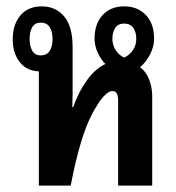

<svg xmlns="http://www.w3.org/2000/svg" viewBox="-20 -583 553 603"><path d="M208 -284Q208 -267 207 -247H210Q227 -295 253 -331Q279 -367 311 -382Q296 -397 286.5 -418.5Q277 -440 277 -461Q277 -509 302.5 -536Q328 -563 370 -563Q412 -563 438 -536Q464 -509 464 -461Q464 -437 451.5 -412.5Q439 -388 420 -372Q439 -358 448.5 -333Q458 -308 458 -282V0H351V-269Q351 -281 347 -289Q343 -297 333 -297Q308 -297 270 -226.5Q232 -156 202 0H102V-359Q64 -360 42 -388Q20 -416 20 -460Q20 -506 44 -534.5Q68 -563 111 -563Q155 -563 181.5 -531.5Q208 -500 208 -436ZM108 -409Q127 -409 136 -423Q145 -437 145 -461Q145 -484 136 -498Q127 -512 108 -512Q90 -512 81.5 -498Q73 -484 73 -461Q73 -438 81.5 -423.5Q90 -409 108 -409ZM333 -461Q333 -442 343 -426Q353 -410 370 -402Q387 -410 397.5 -425.5Q408 -441 408 -461Q408 -482 398.5 -495.5Q389 -509 370 -509Q351 -509 342 -495.5Q333 -482 333 -461Z"/></svg>

Font: Noto Sans Thai Looped ExtraCondensed SemiBold
Style: Regular
Weight: 600
Width: 2
Designer: Sasikarn Vongin, Ben Mitchell
Foundry: The Fontpad Ltd
Version: Version 1.001; ttfautohint (v1.8.4.7-5d5b)